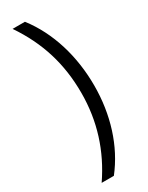

<svg xmlns="http://www.w3.org/2000/svg" viewBox="-292 -839 969 1253"><g transform="rotate(-30 192.5 -212.5)"><path d="M340 -207C340 -425 279 -634 156 -793H63C186 -612 243 -425 243 -208C243 5 182 195 64 368H156C277 214 340 11 340 -207Z"/></g></svg>

Font: Noto Sans Kannada Condensed Medium
Style: Regular
Weight: 500
Width: 3
Designer: Jelle Bosma - Monotype Design Team
Foundry: Monotype Imaging Inc.
Version: Version 2.005